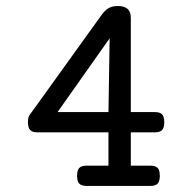

<svg xmlns="http://www.w3.org/2000/svg" viewBox="-20 -610 640 630"><path d="M409.2 -552.2V-242.2H488.3Q504.9 -242.2 512 -234.6Q519 -227.1 519 -209Q519 -190.9 512 -183.3Q504.9 -175.8 488.3 -175.8H409.2V-66.4H473.6Q490.2 -66.4 497.3 -58.8Q504.4 -51.3 504.4 -33.2Q504.4 -15.1 497.3 -7.6Q490.2 0 473.6 0H263.7Q247.1 0 240 -7.6Q232.9 -15.1 232.9 -33.2Q232.9 -51.3 240 -58.8Q247.1 -66.4 263.7 -66.4H335.9V-175.8H102.5Q85.9 -175.8 78.9 -183.3Q71.8 -190.9 71.8 -209Q71.8 -225.1 76.7 -231.9L313 -560.5Q323.7 -575.7 335.9 -583Q348.1 -590.3 366.7 -590.3Q409.2 -590.3 409.2 -552.2ZM168.9 -242.2H335.9L339.8 -484.4Z"/></svg>

Font: Courier Prime
Style: Regular
Weight: 400
Designer: Alan Dague-Greene, Quote-Unquote Apps
Foundry: Quote-Unquote Apps
Version: Version 3.018